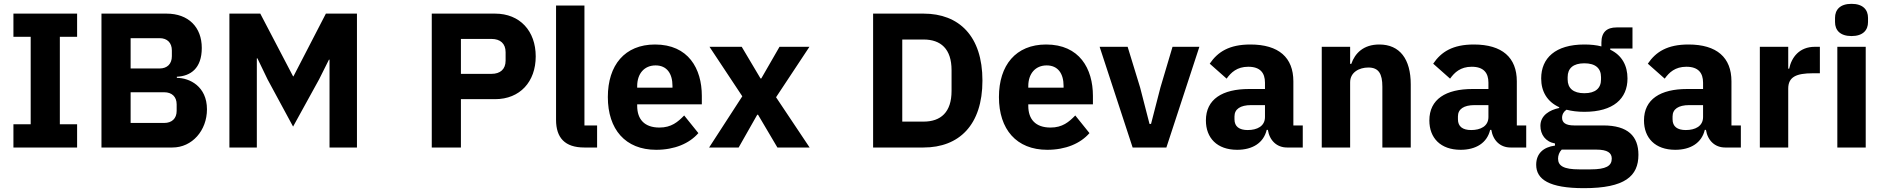

<svg xmlns="http://www.w3.org/2000/svg" viewBox="-20 -769 9816 1001"><path d="M382 0V-121H292V-577H382V-698H50V-577H140V-121H50V0Z M509 0H879C982 0 1059 -89 1059 -199C1059 -319 968 -363 902 -363V-369C973 -372 1032 -412 1032 -519C1032 -627 963 -698 848 -698H509ZM661 -288H836C876 -288 901 -265 901 -225V-191C901 -151 876 -128 836 -128H661ZM661 -570H812C852 -570 876 -546 876 -506V-476C876 -436 852 -412 812 -412H661Z M1698 0H1841V-698H1679L1510 -371H1508L1337 -698H1176V0H1319V-465H1322L1375 -355L1508 -109L1644 -356L1695 -458H1698Z M2383 0V-252H2561C2691 -252 2773 -343 2773 -475C2773 -607 2691 -698 2561 -698H2231V0ZM2383 -566H2543C2588 -566 2616 -542 2616 -497V-453C2616 -408 2588 -384 2543 -384H2383Z M3093 0V-115H3027V-740H2879V-144C2879 -51 2925 0 3026 0Z M3401 12C3497 12 3574 -21 3621 -75L3547 -167C3514 -133 3480 -104 3418 -104C3339 -104 3302 -148 3302 -217V-225H3639V-269C3639 -411 3569 -537 3395 -537C3237 -537 3149 -429 3149 -263C3149 -95 3240 12 3401 12ZM3398 -428C3457 -428 3486 -385 3486 -321V-312H3302V-320C3302 -385 3339 -428 3398 -428Z M3831 0 3928 -171H3932L4033 0H4201L4026 -262L4200 -525H4044L3949 -360H3945L3847 -525H3679L3850 -267L3677 0Z M4532 0H4795C4980 0 5102 -117 5102 -349C5102 -581 4980 -698 4795 -698H4532ZM4684 -135V-563H4795C4885 -563 4941 -514 4941 -403V-295C4941 -184 4885 -135 4795 -135Z M5440 12C5536 12 5613 -21 5660 -75L5586 -167C5553 -133 5519 -104 5457 -104C5378 -104 5341 -148 5341 -217V-225H5678V-269C5678 -411 5608 -537 5434 -537C5276 -537 5188 -429 5188 -263C5188 -95 5279 12 5440 12ZM5437 -428C5496 -428 5525 -385 5525 -321V-312H5341V-320C5341 -385 5378 -428 5437 -428Z M6061 0 6233 -525H6093L6030 -313L5981 -123H5973L5924 -313L5859 -525H5713L5885 0Z M6772 0V-115H6723V-345C6723 -469 6647 -537 6499 -537C6389 -537 6329 -499 6287 -437L6375 -359C6398 -391 6429 -421 6488 -421C6550 -421 6575 -389 6575 -338V-305H6492C6353 -305 6267 -252 6267 -141C6267 -50 6325 12 6430 12C6510 12 6568 -24 6584 -92H6590C6599 -36 6637 0 6690 0ZM6485 -91C6441 -91 6416 -109 6416 -147V-162C6416 -200 6446 -221 6503 -221H6575V-159C6575 -111 6534 -91 6485 -91Z M7019 0V-340C7019 -392 7066 -417 7114 -417C7168 -417 7187 -384 7187 -317V0H7335V-329C7335 -461 7278 -537 7171 -537C7088 -537 7044 -491 7025 -436H7019V-525H6871V0Z M7937 0V-115H7888V-345C7888 -469 7812 -537 7664 -537C7554 -537 7494 -499 7452 -437L7540 -359C7563 -391 7594 -421 7653 -421C7715 -421 7740 -389 7740 -338V-305H7657C7518 -305 7432 -252 7432 -141C7432 -50 7490 12 7595 12C7675 12 7733 -24 7749 -92H7755C7764 -36 7802 0 7855 0ZM7650 -91C7606 -91 7581 -109 7581 -147V-162C7581 -200 7611 -221 7668 -221H7740V-159C7740 -111 7699 -91 7650 -91Z M8522 38C8522 -59 8467 -115 8339 -115H8187C8142 -115 8124 -130 8124 -155C8124 -173 8133 -188 8147 -197C8174 -190 8205 -186 8240 -186C8392 -186 8465 -255 8465 -360C8465 -427 8436 -481 8375 -510V-516H8491V-626H8408C8358 -626 8329 -602 8329 -547V-527C8303 -534 8273 -537 8240 -537C8089 -537 8015 -466 8015 -360C8015 -292 8046 -239 8109 -210V-206C8060 -196 8011 -168 8011 -113C8011 -68 8037 -30 8087 -21V-10C8026 -2 7989 32 7989 90C7989 166 8056 212 8238 212C8452 212 8522 149 8522 38ZM8383 58C8383 96 8353 114 8273 114H8213C8133 114 8103 96 8103 58C8103 42 8109 24 8122 11H8302C8361 11 8383 28 8383 58ZM8240 -283C8182 -283 8153 -309 8153 -355V-367C8153 -413 8182 -439 8240 -439C8298 -439 8327 -413 8327 -367V-355C8327 -309 8298 -283 8240 -283Z M9056 0V-115H9007V-345C9007 -469 8931 -537 8783 -537C8673 -537 8613 -499 8571 -437L8659 -359C8682 -391 8713 -421 8772 -421C8834 -421 8859 -389 8859 -338V-305H8776C8637 -305 8551 -252 8551 -141C8551 -50 8609 12 8714 12C8794 12 8852 -24 8868 -92H8874C8883 -36 8921 0 8974 0ZM8769 -91C8725 -91 8700 -109 8700 -147V-162C8700 -200 8730 -221 8787 -221H8859V-159C8859 -111 8818 -91 8769 -91Z M9303 0V-307C9303 -368 9345 -387 9431 -387H9468V-525H9442C9360 -525 9320 -469 9308 -411H9303V-525H9155V0Z M9633 -581C9693 -581 9719 -612 9719 -654V-676C9719 -718 9693 -749 9633 -749C9573 -749 9547 -718 9547 -676V-654C9547 -612 9573 -581 9633 -581ZM9559 0H9707V-525H9559Z"/></svg>

Font: IBM Plex Devanagari
Style: Bold
Weight: 700
Designer: Mike Abbink, Paul van der Laan, Pieter van Rosmalen, Erin McLaughlin
Foundry: Bold Monday
Version: Version 1.0